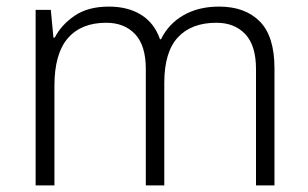

<svg xmlns="http://www.w3.org/2000/svg" viewBox="-20 -562 934 582"><path d="M644 -542Q723 -542 767.5 -497Q812 -452 812 -355V0H756V-353Q756 -424 723.5 -458.5Q691 -493 636 -493Q560 -493 519 -448.5Q478 -404 478 -311V0H422V-353Q422 -424 389.5 -458.5Q357 -493 302 -493Q226 -493 185.5 -446Q145 -399 145 -302V0H88V-532H134L142 -448H146Q166 -487 206.5 -514.5Q247 -542 310 -542Q368 -542 408 -517Q448 -492 465 -443H468Q491 -490 536.5 -516Q582 -542 644 -542Z"/></svg>

Font: Noto Sans Arabic UI Lt
Style: Regular
Weight: 300
Designer: Monotype Design Team, Nadine Chahine and Nizar Qandah
Foundry: Monotype Imaging Inc.
Version: Version 2.010; ttfautohint (v1.8.4.7-5d5b)